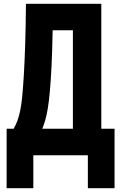

<svg xmlns="http://www.w3.org/2000/svg" viewBox="-20 -820 640 1014"><path d="M15 174V-140H52Q63 -159 71.5 -181.5Q80 -204 86.5 -235Q93 -266 97.5 -312.5Q102 -359 106 -425.5Q110 -492 113 -584.5Q116 -677 117 -800H515V-140H585V174H444V0H156V174ZM203 -140H365V-660H258Q256 -547 252 -467.5Q248 -388 243 -334Q238 -280 232 -245Q226 -210 219 -185.5Q212 -161 203 -140Z"/></svg>

Font: Martian Mono Condensed SemiBold
Style: Regular
Weight: 600
Width: 3
Designer: Roman Shamin
Foundry: Evil Martians
Version: Version 1.000